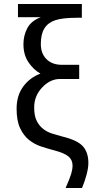

<svg xmlns="http://www.w3.org/2000/svg" viewBox="-20 -747 485 960"><path d="M69.8 -661.1V-727.1H389.2V-658.2H365.2Q292.5 -658.2 255.9 -645.8Q219.2 -633.3 201.7 -604.5Q184.1 -575.7 184.1 -526.9Q184.1 -479.5 212.4 -451.2Q240.7 -422.9 290 -422.9H376V-352.1H279.8Q231 -352.1 190.9 -309.8Q150.9 -267.6 150.9 -210Q150.9 -168 163.3 -143.1Q175.8 -118.2 195.8 -102.5Q215.8 -86.9 241.5 -78.9Q267.1 -70.8 293 -64Q367.7 -45.9 394.8 -15.1Q421.9 15.6 421.9 67.9Q421.9 92.3 412.8 126.5Q403.8 160.6 390.1 192.9H308.1Q329.6 144 336.2 121.3Q342.8 98.6 342.8 81.1Q342.8 52.7 322.5 35.4Q302.2 18.1 248 3.9Q217.8 -3.9 184.8 -14.9Q151.9 -25.9 125 -47.4Q98.1 -68.8 80.6 -106Q63 -143.1 63 -203.1Q63 -269 95.9 -314Q128.9 -358.9 182.1 -378.9Q147 -398.9 122.1 -436Q97.2 -473.1 97.2 -525.9Q97.2 -569.8 116.7 -606.4Q136.2 -643.1 184.1 -661.1Z"/></svg>

Font: ClearSansRegular
Style: Regular
Weight: 400
Foundry: Intel Corporation
Version: Version 1.00